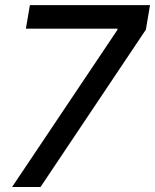

<svg xmlns="http://www.w3.org/2000/svg" viewBox="-20 -748 620 768"><path d="M28.3 0 449.2 -627.9 450.2 -633.3H83.5L99.6 -727.5H580.1L563.5 -629.4L142.1 0Z"/></svg>

Font: Inter Tight Medium
Style: Italic
Weight: 500
Italic angle: -9.39999°
Designer: Rasmus Andersson
Foundry: rsms
Version: Version 3.004